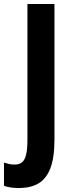

<svg xmlns="http://www.w3.org/2000/svg" viewBox="-75 -734 355 966"><path d="M20 212Q0 212 -19 209.5Q-38 207 -55 201V84Q-43 88 -30 91Q-17 94 -2 94Q22 94 36 82.5Q50 71 56.5 43.5Q63 16 63 -31V-714H199V-33Q199 60 178 113.5Q157 167 117.5 189.5Q78 212 20 212Z"/></svg>

Font: Noto Sans Display ExtraCondensed
Style: Regular
Weight: 400
Width: 2
Version: Version 2.003